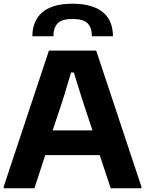

<svg xmlns="http://www.w3.org/2000/svg" viewBox="-20 -1012 780 1032"><path d="M0 -9 243 -740H497L740 -9V0H575L516 -178H223L165 0H0ZM477 -311 422 -477 377 -622H362L318 -476L263 -311ZM474 -817Q474 -863 451 -886.5Q428 -910 370 -910Q313 -910 290 -886.5Q267 -863 267 -817H154Q154 -855 166 -887Q178 -919 203.5 -942.5Q229 -966 270 -979Q311 -992 370 -992Q428 -992 469.5 -979Q511 -966 537 -943Q563 -920 575 -888Q587 -856 587 -817Z"/></svg>

Font: Encode Sans Normal
Style: Bold
Weight: 700
Designer: Pablo Impallari, Andres Torresi
Foundry: Pablo Impallari, Andres Torresi
Version: Version 1.000; ttfautohint (v1.00) -l 8 -r 50 -G 200 -x 14 -